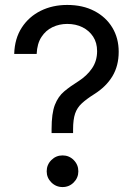

<svg xmlns="http://www.w3.org/2000/svg" viewBox="-20 -758 554 785"><path d="M190.9 -213.9V-230.5Q190.9 -294.4 204.3 -329.1Q217.8 -363.8 242.7 -384.5Q267.6 -405.3 301.3 -426.3Q335.4 -448.2 356.2 -478.5Q377 -508.8 377 -548.8Q377 -583.5 360.8 -608.2Q344.7 -632.8 317.4 -646.5Q290 -660.2 254.9 -660.2Q222.7 -660.2 194.8 -647Q167 -633.8 149.4 -606.7Q131.8 -579.6 129.9 -537.6H38.1Q40 -600.6 69.1 -645.3Q98.1 -689.9 146.5 -713.9Q194.8 -737.8 254.9 -737.8Q318.4 -737.8 365.7 -713.1Q413.1 -688.5 439.2 -645.3Q465.3 -602.1 465.3 -546.4Q465.3 -488.8 439.5 -446Q413.6 -403.3 365.2 -373Q333.5 -353 314.5 -335.4Q295.4 -317.9 287.1 -293.7Q278.8 -269.5 278.8 -228.5V-213.9ZM235.8 6.8Q209 6.8 189.9 -12.2Q170.9 -31.2 170.9 -57.6Q170.9 -84.5 189.9 -103.5Q209 -122.6 235.8 -122.6Q262.7 -122.6 281.5 -103.5Q300.3 -84.5 300.3 -57.6Q300.3 -31.2 281.5 -12.2Q262.7 6.8 235.8 6.8Z"/></svg>

Font: Inter 18pt
Style: Regular
Weight: 400
Designer: Rasmus Andersson
Foundry: rsms
Version: Version 4.001;git-66647c0bb